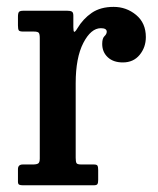

<svg xmlns="http://www.w3.org/2000/svg" viewBox="-20 -552 470 572"><path d="M98.5 -438.5Q98.5 -450.5 95.5 -454.2Q92.5 -458 80.5 -458H49Q38 -458 35.8 -461.8Q33.5 -465.5 33.5 -476.5V-502Q33.5 -513 36.5 -516.5Q39.5 -520 50 -520H180.5Q189.5 -520 194 -517.5Q198.5 -515 198.5 -505.5V-471.5Q198.5 -458.5 201 -457.2Q203.5 -456 210.5 -467.5Q227.5 -496 253.5 -513.8Q279.5 -531.5 318.5 -531.5Q356.5 -531.5 385.5 -507.5Q414.5 -483.5 414.5 -441.5Q414.5 -411 396 -388.5Q377.5 -366 346 -366Q317.5 -366 301 -381.5Q284.5 -397 284.5 -421Q284.5 -438 291.2 -444.2Q298 -450.5 298 -457.5Q298 -468 280.5 -468Q251 -468 228.2 -424Q205.5 -380 205.5 -304V-82Q205.5 -70.5 207.8 -66.2Q210 -62 222 -62H259.5Q268.5 -62 270.5 -58.2Q272.5 -54.5 272.5 -45V-16Q272.5 -7 270.2 -3.5Q268 0 259 0H48.5Q41 0 37.2 -1.8Q33.5 -3.5 33.5 -11V-48Q33.5 -62 48 -62H78Q89.5 -62 94 -65.2Q98.5 -68.5 98.5 -79.5Z"/></svg>

Font: Besley* Narrow Medium
Style: Regular
Weight: 500
Width: 4
Designer: Owen Earl
Foundry: indestructible type*
Version: Version 3.000; ttfautohint (v1.8.3)